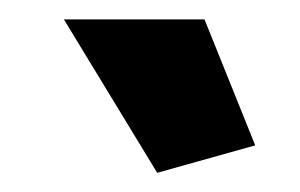

<svg xmlns="http://www.w3.org/2000/svg" viewBox="-20 -750 309 198"><path d="M45.9 -730H190.9L243.2 -600.1L142.1 -571.8Z"/></svg>

Font: Raleway-v4020 ExtraBold
Style: Regular
Weight: 800
Designer: Matt McInerney, Pablo Impallari, Rodrigo Fuenzalida
Foundry: Matt McInerney, Pablo Impallari, Rodrigo Fuenzalida
Version: Version 4.020;PS 004.020;hotconv 1.0.88;makeotf.lib2.5.64775